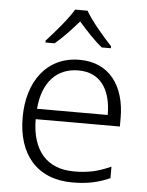

<svg xmlns="http://www.w3.org/2000/svg" viewBox="-54 -809 661 863"><g transform="rotate(5 276.0 -377.5)"><path d="M306 -765H250C225 -722 167 -655 130 -615V-606H171C207 -636 245 -677 277 -714C309 -677 348 -635 384 -606H425V-615C388 -654 330 -722 306 -765ZM290 -542C142 -542 57 -424 57 -262C57 -95 145 10 305 10C373 10 421 -1 474 -24V-76C415 -50 373 -40 307 -40C185 -40 117 -118 116 -259H496V-298C496 -440 426 -542 290 -542ZM289 -494C390 -494 437 -418 437 -306H118C128 -427 191 -494 289 -494Z"/></g></svg>

Font: Noto Sans Devanagari UI Light
Style: Regular
Weight: 300
Designer: Jelle Bosma - Monotype Design Team
Foundry: Monotype Imaging Inc.
Version: Version 2.004